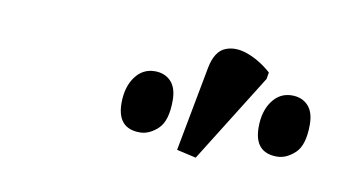

<svg xmlns="http://www.w3.org/2000/svg" viewBox="-37 -878 625 342"><g transform="rotate(10 276.0 -706.5)"><path d="M330 -605 295 -613 324 -767Q330 -797 348 -804.5Q366 -812 389 -803.5Q412 -795 432 -777L430 -765ZM472 -632Q431 -632 431 -678Q431 -707 444.5 -725.5Q458 -744 480 -744Q498 -744 509 -732.5Q520 -721 520 -698Q520 -661 504.5 -646.5Q489 -632 472 -632ZM224 -632Q183 -632 183 -678Q183 -707 196.5 -725.5Q210 -744 232 -744Q250 -744 261 -732.5Q272 -721 272 -698Q272 -661 256.5 -646.5Q241 -632 224 -632Z"/></g></svg>

Font: Noto Serif ExtraCondensed Medium
Style: Italic
Weight: 500
Width: 2
Italic angle: -12°
Designer: Monotype Design Team
Foundry: Monotype Imaging Inc.
Version: Version 2.013; ttfautohint (v1.8.4.7-5d5b)